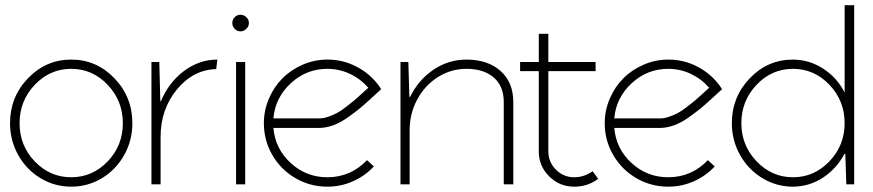

<svg xmlns="http://www.w3.org/2000/svg" viewBox="-20 -699 3311 728"><path d="M481.9 -231.9Q481.9 -166.5 450.9 -111.1Q419.9 -55.7 366.5 -23.4Q313 8.8 250 8.8Q187 8.8 133.5 -23.4Q80.1 -55.7 49.1 -111.1Q18.1 -166.5 18.1 -231.9Q18.1 -331.5 86.2 -402.3Q154.3 -473.1 250 -473.1Q345.7 -473.1 413.8 -402.3Q481.9 -331.5 481.9 -231.9ZM388.2 -377.4Q330.6 -438 250 -438Q169.4 -438 111.8 -377.4Q54.2 -316.9 54.2 -231.9Q54.2 -147 111.8 -86.9Q169.4 -26.9 250 -26.9Q330.6 -26.9 388.2 -86.9Q445.8 -147 445.8 -231.9Q445.8 -316.9 388.2 -377.4Z M554.2 -463.9H584L587.9 -314.9H589.8Q620.1 -386.7 677.7 -429.9Q735.4 -473.1 804.2 -473.1L799.8 -437Q712.4 -434.6 650.6 -359.6Q588.9 -284.7 588.9 -179.2V0H554.2Z M875 -463.9H909.7V0H875ZM869.9 -589.6Q860.8 -599.1 860.8 -611.8Q860.8 -624.5 869.9 -633.8Q878.9 -643.1 891.6 -643.1Q904.3 -643.1 914.1 -633.8Q923.8 -624.5 923.8 -611.8Q923.8 -599.1 914.1 -589.6Q904.3 -580.1 891.6 -580.1Q878.9 -580.1 869.9 -589.6Z M1190.4 -250Q1206.5 -250 1225.1 -256.6Q1243.7 -263.2 1257.3 -270.3Q1271 -277.3 1292.2 -293.7Q1313.5 -310.1 1321.8 -317.1Q1330.1 -324.2 1352.3 -344.2Q1374.5 -364.3 1376.5 -366.2Q1347.2 -399.9 1306.9 -418.9Q1266.6 -438 1221.2 -438Q1141.6 -438 1082.5 -383.3Q1023.4 -328.6 1016.6 -250ZM1189.5 -213.9H1016.6Q1023.4 -134.8 1082.3 -80.8Q1141.1 -26.9 1221.2 -26.9Q1309.6 -26.9 1371.6 -91.8L1397.5 -67.9Q1363.8 -31.7 1318.1 -11.5Q1272.5 8.8 1221.2 8.8Q1155.8 8.8 1100.3 -23.4Q1044.9 -55.7 1012.7 -111.1Q980.5 -166.5 980.5 -231.9Q980.5 -280.8 999.8 -325.4Q1019 -370.1 1051.3 -402.3Q1083.5 -434.6 1128.2 -453.9Q1172.9 -473.1 1221.2 -473.1Q1280.3 -473.1 1331.5 -446.5Q1382.8 -419.9 1416.5 -374L1425.3 -360.8L1413.6 -350.1Q1406.7 -344.2 1382.8 -322Q1358.9 -299.8 1340.3 -284.9Q1321.8 -270 1295.7 -251.7Q1269.5 -233.4 1242.4 -223.6Q1215.3 -213.9 1189.5 -213.9Z M1498.5 -463.9H1528.3L1532.2 -332H1535.2Q1566.4 -396 1623.5 -434.6Q1680.7 -473.1 1748.5 -473.1Q1829.6 -473.1 1877.9 -429.9Q1926.3 -386.7 1926.3 -312V0H1890.1V-312Q1890.1 -372.1 1852.3 -405Q1814.5 -438 1748.5 -438Q1690.4 -438 1640.9 -407Q1591.3 -376 1562.3 -322.3Q1533.2 -268.6 1533.2 -205.1V0H1498.5Z M2022.9 -570.8H2059.1V-463.9H2238.3V-429.2H2059.1V-125Q2059.1 -84.5 2087.9 -55.7Q2116.7 -26.9 2157.2 -26.9Q2194.8 -26.9 2227.1 -49.8L2248 -21Q2209 8.8 2157.2 8.8Q2101.6 8.8 2062.3 -30.3Q2022.9 -69.3 2022.9 -125V-429.2H1952.1V-463.9H2022.9Z M2482.9 -250Q2499 -250 2517.6 -256.6Q2536.1 -263.2 2549.8 -270.3Q2563.5 -277.3 2584.7 -293.7Q2606 -310.1 2614.3 -317.1Q2622.6 -324.2 2644.8 -344.2Q2667 -364.3 2668.9 -366.2Q2639.6 -399.9 2599.4 -418.9Q2559.1 -438 2513.7 -438Q2434.1 -438 2375 -383.3Q2315.9 -328.6 2309.1 -250ZM2481.9 -213.9H2309.1Q2315.9 -134.8 2374.8 -80.8Q2433.6 -26.9 2513.7 -26.9Q2602.1 -26.9 2664.1 -91.8L2689.9 -67.9Q2656.2 -31.7 2610.6 -11.5Q2564.9 8.8 2513.7 8.8Q2448.2 8.8 2392.8 -23.4Q2337.4 -55.7 2305.2 -111.1Q2272.9 -166.5 2272.9 -231.9Q2272.9 -280.8 2292.2 -325.4Q2311.5 -370.1 2343.8 -402.3Q2376 -434.6 2420.7 -453.9Q2465.3 -473.1 2513.7 -473.1Q2572.8 -473.1 2624 -446.5Q2675.3 -419.9 2709 -374L2717.8 -360.8L2706.1 -350.1Q2699.2 -344.2 2675.3 -322Q2651.4 -299.8 2632.8 -284.9Q2614.3 -270 2588.1 -251.7Q2562 -233.4 2534.9 -223.6Q2507.8 -213.9 2481.9 -213.9Z M3182.6 -231.9Q3182.6 -316.9 3125 -377.4Q3067.4 -438 2986.8 -438Q2906.2 -438 2848.6 -377.4Q2791 -316.9 2791 -231.9Q2791 -147.9 2848.6 -87.4Q2906.2 -26.9 2986.8 -26.9Q3067.4 -26.9 3125 -87.4Q3182.6 -147.9 3182.6 -231.9ZM2986.8 8.8Q2923.8 8.8 2870.1 -23.9Q2816.4 -56.6 2785.6 -112.1Q2754.9 -167.5 2754.9 -231.9Q2754.9 -331.1 2822.8 -402.1Q2890.6 -473.1 2986.8 -473.1Q3048.8 -472.7 3101.3 -438.7Q3153.8 -404.8 3182.6 -348.1V-679.2H3218.8V0H3189L3185.1 -115.2H3181.6Q3152.3 -59.6 3100.6 -25.6Q3048.8 8.3 2986.8 8.8Z"/></svg>

Font: RawengulkSans
Style: Regular
Weight: 500
Designer: gluk (gluksza@wp.pl)
Foundry: gluk (gluksza@wp.pl)
Version: Version 0.94